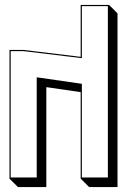

<svg xmlns="http://www.w3.org/2000/svg" viewBox="-20 -737 531 789"><path d="M428.2 -716.8 462.9 -682.1V31.7H346.2L311.5 -2.9V-358.4L170.4 -378.9V31.7H53.7L19 -2.9V-531.7H77.6L311.5 -503.4V-716.8ZM423.3 -711.9H316.4V-498L77.1 -526.9H23.9V-7.8H130.9V-419.4L316.4 -392.6V-7.8H423.3Z"/></svg>

Font: KultiginGolge
Style: Regular
Weight: 400
Designer: facebook.com/biligbitig
Foundry: facebook.com/biligbitig
Version: Version 1.0